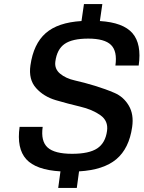

<svg xmlns="http://www.w3.org/2000/svg" viewBox="-20 -820 703 940"><path d="M266 100H265L276 19Q156 12 108.5 -40.5Q61 -93 76 -199H189Q179 -129 213 -98Q247 -67 333 -67Q416 -67 456 -93.5Q496 -120 504 -179Q511 -228 471.5 -256Q432 -284 372.5 -298Q313 -312 253.5 -329.5Q194 -347 156.5 -389Q119 -431 129 -500Q144 -605 203.5 -657.5Q263 -710 379 -717L391 -800H481L469 -717Q583 -710 628.5 -657.5Q674 -605 659 -499H545Q555 -569 523.5 -600Q492 -631 412 -631Q334 -631 296.5 -605Q259 -579 251 -519Q246 -483 274 -459.5Q302 -436 347 -426Q392 -416 444.5 -400Q497 -384 541 -365Q585 -346 610.5 -303Q636 -260 627 -198Q612 -93 549.5 -40.5Q487 12 367 19L356 100Z"/></svg>

Font: Fivo Sans Modern Med
Style: Italic
Weight: 450
Designer: Alexander Slobzheninov
Foundry: Alexander Slobzheninov
Version: 1.0